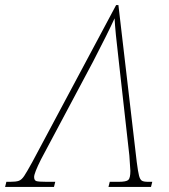

<svg xmlns="http://www.w3.org/2000/svg" viewBox="-80 -734 662 754"><path d="M-55 -20H-40Q-17 -20 -6 -24Q5 -28 15 -43Q25 -58 47 -98L376 -714H385L457 -98Q462 -59 466 -44Q470 -29 477 -24.5Q484 -20 502 -20H518L513 0H346L351 -20H386Q416 -20 424 -27.5Q432 -35 432 -63Q432 -67 428 -123L387 -489Q372 -616 370 -662Q343 -603 286 -493L81 -108Q54 -54 54 -39Q54 -26 62.5 -23Q71 -20 103 -20H137L132 0H-60Z"/></svg>

Font: Noto Serif NarrowThin
Style: Italic
Weight: 250
Width: 4
Italic angle: -12°
Designer: Monotype Design Team
Foundry: Monotype Imaging Inc.
Version: Version 1.001